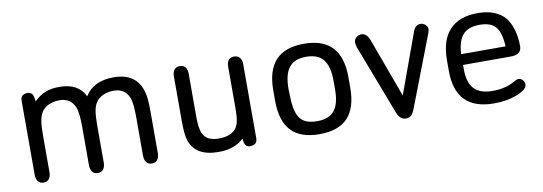

<svg xmlns="http://www.w3.org/2000/svg" viewBox="-41 -613 2386 843"><g transform="rotate(-10 1152.5 -191.5)"><path d="M127 -348Q125 -376 117 -383.5Q109 -391 99 -391Q85 -391 76 -384.5Q67 -378 67 -360V-32Q67 -13 75.5 -2Q84 9 100 9Q116 9 124.5 -2Q133 -13 133 -32V-195Q133 -236 137 -260Q141 -284 151 -299Q162 -316 183 -325.5Q204 -335 231 -335Q281 -335 299 -290Q304 -278 306.5 -255.5Q309 -233 309 -201V-32Q309 -13 317.5 -2Q326 9 342 9Q358 9 366.5 -2Q375 -13 375 -32V-198Q375 -237 379 -261Q383 -285 393 -299Q404 -316 425 -325.5Q446 -335 472 -335Q498 -335 515 -323.5Q532 -312 541 -289Q550 -264 550 -201V-32Q550 -13 558.5 -2Q567 9 583 9Q599 9 607.5 -2Q616 -13 616 -32V-207Q616 -243 614.5 -266Q613 -289 608 -305Q584 -393 482 -393Q438 -393 406 -378Q374 -363 354 -331Q325 -393 240 -393Q203 -393 176.5 -382Q150 -371 127 -348Z M993 -30Q995 -6 1002 1.5Q1009 9 1019 9Q1034 9 1043.5 2.5Q1053 -4 1053 -22V-351Q1053 -370 1044 -380.5Q1035 -391 1019 -391Q1003 -391 994.5 -380.5Q986 -370 986 -351V-166Q986 -131 982 -110.5Q978 -90 968 -77Q945 -48 891 -48Q865 -48 847.5 -56.5Q830 -65 821 -84Q810 -106 810 -160V-351Q810 -370 801.5 -380.5Q793 -391 777 -391Q761 -391 752.5 -380.5Q744 -370 744 -351V-154Q744 -123 746 -102Q748 -81 752 -67Q776 10 880 10Q953 10 993 -30Z M1163 -215V-168Q1163 -78 1204.5 -34Q1246 10 1330 10Q1415 10 1456.5 -34Q1498 -78 1498 -168V-215Q1498 -304 1456.5 -348.5Q1415 -393 1330 -393Q1246 -393 1204.5 -348.5Q1163 -304 1163 -215ZM1431 -209V-173Q1431 -108 1407 -78Q1383 -48 1330 -48Q1277 -48 1255 -76Q1233 -104 1231 -174L1230 -209Q1230 -274 1254 -304.5Q1278 -335 1330 -335Q1383 -335 1407 -304.5Q1431 -274 1431 -209Z M1719 -94 1621 -361Q1609 -390 1586 -390Q1573 -390 1563 -381Q1553 -372 1553 -359Q1553 -355 1554.5 -349.5Q1556 -344 1557 -338L1677 -24Q1684 -8 1693 0Q1702 8 1716 8Q1730 8 1738.5 0.5Q1747 -7 1754 -24L1876 -341Q1881 -354 1881 -361Q1881 -373 1871.5 -381.5Q1862 -390 1850 -390Q1827 -390 1817 -363Z M2003 -180H2218Q2238 -180 2251 -189Q2264 -198 2264 -218Q2264 -259 2254 -292Q2244 -325 2227 -346Q2188 -393 2105 -393Q2022 -393 1979.5 -347Q1937 -301 1937 -212V-165Q1937 -77 1980 -33.5Q2023 10 2108 10Q2149 10 2184.5 1Q2220 -8 2243 -24Q2251 -30 2254.5 -36Q2258 -42 2258 -49Q2258 -60 2250 -68.5Q2242 -77 2231 -77Q2226 -77 2218 -73Q2196 -59 2169 -52Q2142 -45 2112 -45Q2056 -45 2029.5 -73Q2003 -101 2003 -161ZM2201 -228H2003Q2006 -287 2030 -314Q2054 -341 2105 -341Q2154 -341 2176 -315.5Q2198 -290 2201 -228Z"/></g></svg>

Font: Beiruti
Style: Regular
Weight: 400
Version: Version 1.00